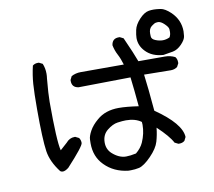

<svg xmlns="http://www.w3.org/2000/svg" viewBox="-89 -942 1178 1055"><g transform="rotate(-10 500.0 -414.0)"><path d="M558 10H544Q464 1 413 -51Q365 -99 365 -174Q365 -177 365.5 -195.5Q366 -214 381.5 -242.5Q397 -271 429 -298Q476 -339 551 -339Q594 -339 661 -329Q653 -419 644 -493L354 -489Q317 -494 317 -530V-536L327 -556Q351 -569 380 -569H620Q610 -603 596.5 -628.5Q583 -654 577 -684Q582 -721 618 -721H624L644 -711Q687 -615 702 -573H849Q880 -573 906 -560Q916 -548 916 -530V-524L906 -505Q891 -493 869 -493L720 -495Q730 -419 741 -290Q882 -193 885 -118L875 -98Q863 -88 846 -88H840L820 -98Q800 -137 737 -196Q733 -157 722.5 -120.5Q712 -84 672 -43Q632 -2 604 5Q581 10 558 10ZM188 -48Q180 -48 174 -53Q127 -114 118 -174Q108 -241 108 -409Q108 -500 111.5 -549.5Q115 -599 127 -650Q139 -660 156 -660H162L182 -650Q193 -624 193 -593Q193 -580 191 -567Q183 -481 183 -437Q183 -218 197 -165L236 -200Q256 -224 284 -224H288L308 -214Q317 -202 317 -185Q317 -167 221 -63Q202 -48 188 -48ZM545 -69Q568 -69 601 -76Q630 -100 643 -129Q664 -177 664 -225L663 -241Q630 -265 578 -265Q559 -265 531 -261Q503 -257 472.5 -232.5Q442 -208 442 -165Q442 -128 467 -104Q505 -69 545 -69ZM844 -583Q781 -587 746 -624Q714 -657 714 -700Q714 -716 720 -744.5Q726 -773 753.5 -802.5Q781 -832 807 -836Q820 -838 834 -838Q848 -838 872 -834.5Q896 -831 928 -801Q975 -755 975 -692Q975 -685 973 -665.5Q971 -646 947.5 -621.5Q924 -597 897.5 -592Q871 -587 844 -583ZM855 -663Q873 -663 893 -672Q901 -685 901 -703Q901 -705 900.5 -716.5Q900 -728 880.5 -747Q861 -766 845 -766Q844 -766 834.5 -765Q825 -764 808.5 -751Q792 -738 792 -712Q792 -711 792.5 -695.5Q793 -680 814 -671.5Q835 -663 855 -663Z"/></g></svg>

Font: Xiaolai SC
Style: Regular
Weight: 400
Designer: Nozomi Seto 瀬戸のぞみ
Version: Version 3.11;December 4, 2020;FontCreator 13.0.0.2613 64-bit